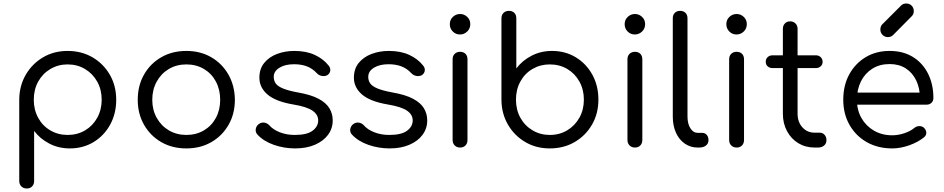

<svg xmlns="http://www.w3.org/2000/svg" viewBox="-20 -843 5393 1097"><path d="M133 234Q114 234 102 222Q90 210 90 191V-276Q91 -354 127.5 -416.5Q164 -479 226 -515.5Q288 -552 366 -552Q446 -552 508.5 -515.5Q571 -479 607.5 -416Q644 -353 644 -273Q644 -194 609.5 -131Q575 -68 515 -31.5Q455 5 379 5Q315 5 262 -22.5Q209 -50 175 -95V191Q175 210 163.5 222Q152 234 133 234ZM366 -72Q422 -72 466 -98Q510 -124 535.5 -170Q561 -216 561 -273Q561 -331 535.5 -376.5Q510 -422 466 -448.5Q422 -475 366 -475Q312 -475 267.5 -448.5Q223 -422 198 -376.5Q173 -331 173 -273Q173 -216 198 -170Q223 -124 267.5 -98Q312 -72 366 -72Z M1045 5Q964 5 901.5 -31Q839 -67 803 -130Q767 -193 767 -273Q767 -354 803 -417Q839 -480 901.5 -516Q964 -552 1045 -552Q1125 -552 1187 -516Q1249 -480 1285 -417Q1321 -354 1322 -273Q1322 -193 1286 -130Q1250 -67 1187.5 -31Q1125 5 1045 5ZM1045 -72Q1101 -72 1145 -98Q1189 -124 1213.5 -169.5Q1238 -215 1238 -273Q1238 -331 1213.5 -377Q1189 -423 1145 -449Q1101 -475 1045 -475Q989 -475 945 -449Q901 -423 875.5 -377Q850 -331 850 -273Q850 -215 875.5 -169.5Q901 -124 945 -98Q989 -72 1045 -72Z M1666 5Q1603 5 1544.5 -15.5Q1486 -36 1451 -74Q1439 -87 1441 -104Q1443 -121 1457 -133Q1473 -145 1489.5 -142.5Q1506 -140 1518 -128Q1539 -103 1578 -87.5Q1617 -72 1664 -72Q1733 -72 1765 -95.5Q1797 -119 1798 -153Q1799 -187 1766.5 -210Q1734 -233 1656 -246Q1555 -263 1508.5 -303Q1462 -343 1462 -399Q1462 -450 1490 -484Q1518 -518 1563.5 -535Q1609 -552 1662 -552Q1729 -552 1778 -529.5Q1827 -507 1857 -469Q1869 -455 1867 -439.5Q1865 -424 1851 -414Q1837 -406 1819.5 -409Q1802 -412 1790 -425Q1765 -452 1733 -464Q1701 -476 1660 -476Q1609 -476 1576.5 -456Q1544 -436 1544 -404Q1544 -382 1555.5 -366Q1567 -350 1597 -337.5Q1627 -325 1681 -315Q1756 -302 1799.5 -279Q1843 -256 1862 -224.5Q1881 -193 1881 -155Q1881 -109 1854.5 -73Q1828 -37 1779.5 -16Q1731 5 1666 5Z M2206 5Q2143 5 2084.5 -15.5Q2026 -36 1991 -74Q1979 -87 1981 -104Q1983 -121 1997 -133Q2013 -145 2029.5 -142.5Q2046 -140 2058 -128Q2079 -103 2118 -87.5Q2157 -72 2204 -72Q2273 -72 2305 -95.5Q2337 -119 2338 -153Q2339 -187 2306.5 -210Q2274 -233 2196 -246Q2095 -263 2048.5 -303Q2002 -343 2002 -399Q2002 -450 2030 -484Q2058 -518 2103.5 -535Q2149 -552 2202 -552Q2269 -552 2318 -529.5Q2367 -507 2397 -469Q2409 -455 2407 -439.5Q2405 -424 2391 -414Q2377 -406 2359.5 -409Q2342 -412 2330 -425Q2305 -452 2273 -464Q2241 -476 2200 -476Q2149 -476 2116.5 -456Q2084 -436 2084 -404Q2084 -382 2095.5 -366Q2107 -350 2137 -337.5Q2167 -325 2221 -315Q2296 -302 2339.5 -279Q2383 -256 2402 -224.5Q2421 -193 2421 -155Q2421 -109 2394.5 -73Q2368 -37 2319.5 -16Q2271 5 2206 5Z M2609 0Q2590 0 2578 -12Q2566 -24 2566 -43V-504Q2566 -524 2578 -535.5Q2590 -547 2609 -547Q2628 -547 2639.5 -535.5Q2651 -524 2651 -504V-43Q2651 -24 2639.5 -12Q2628 0 2609 0ZM2608 -646Q2584 -646 2567 -663Q2550 -680 2550 -705Q2550 -730 2567.5 -746.5Q2585 -763 2609 -763Q2632 -763 2649.5 -746.5Q2667 -730 2667 -705Q2667 -680 2649.5 -663Q2632 -646 2608 -646Z M3121 5Q3043 5 2981 -31.5Q2919 -68 2882.5 -130.5Q2846 -193 2845 -271V-738Q2845 -758 2857 -769.5Q2869 -781 2888 -781Q2907 -781 2918.5 -769.5Q2930 -758 2930 -738V-452Q2964 -497 3017 -524.5Q3070 -552 3134 -552Q3210 -552 3270 -515.5Q3330 -479 3364.5 -416Q3399 -353 3399 -274Q3399 -194 3362.5 -131Q3326 -68 3263.5 -31.5Q3201 5 3121 5ZM3121 -72Q3177 -72 3221 -98.5Q3265 -125 3290.5 -170.5Q3316 -216 3316 -274Q3316 -331 3290.5 -377Q3265 -423 3221 -449Q3177 -475 3121 -475Q3067 -475 3022.5 -449Q2978 -423 2953 -377Q2928 -331 2928 -274Q2928 -216 2953 -170.5Q2978 -125 3022.5 -98.5Q3067 -72 3121 -72Z M3608 0Q3589 0 3577 -12Q3565 -24 3565 -43V-504Q3565 -524 3577 -535.5Q3589 -547 3608 -547Q3627 -547 3638.5 -535.5Q3650 -524 3650 -504V-43Q3650 -24 3638.5 -12Q3627 0 3608 0ZM3607 -646Q3583 -646 3566 -663Q3549 -680 3549 -705Q3549 -730 3566.5 -746.5Q3584 -763 3608 -763Q3631 -763 3648.5 -746.5Q3666 -730 3666 -705Q3666 -680 3648.5 -663Q3631 -646 3607 -646Z M3966 0Q3925 0 3892.5 -22.5Q3860 -45 3842 -85Q3824 -125 3824 -177V-739Q3824 -758 3835.5 -769.5Q3847 -781 3866 -781Q3885 -781 3896.5 -769.5Q3908 -758 3908 -739V-177Q3908 -136 3924.5 -110Q3941 -84 3966 -84H3991Q4008 -84 4018 -72.5Q4028 -61 4028 -42Q4028 -23 4013.5 -11.5Q3999 0 3975 0Z M4189 0Q4170 0 4158 -12Q4146 -24 4146 -43V-504Q4146 -524 4158 -535.5Q4170 -547 4189 -547Q4208 -547 4219.5 -535.5Q4231 -524 4231 -504V-43Q4231 -24 4219.5 -12Q4208 0 4189 0ZM4188 -646Q4164 -646 4147 -663Q4130 -680 4130 -705Q4130 -730 4147.5 -746.5Q4165 -763 4189 -763Q4212 -763 4229.5 -746.5Q4247 -730 4247 -705Q4247 -680 4229.5 -663Q4212 -646 4188 -646Z M4634 0Q4582 0 4541 -25Q4500 -50 4476.5 -94Q4453 -138 4453 -193V-678Q4453 -697 4464.5 -709Q4476 -721 4495 -721Q4513 -721 4525 -709Q4537 -697 4537 -678V-193Q4537 -146 4564.5 -115.5Q4592 -85 4634 -85H4663Q4680 -85 4691 -73Q4702 -61 4702 -42Q4702 -23 4688.5 -11.5Q4675 0 4654 0ZM4394 -454Q4377 -454 4366 -464Q4355 -474 4355 -490Q4355 -506 4366 -516.5Q4377 -527 4394 -527H4641Q4658 -527 4669 -516.5Q4680 -506 4680 -490Q4680 -474 4669 -464Q4658 -454 4641 -454Z M5078 5Q4996 5 4933 -30.5Q4870 -66 4834 -129Q4798 -192 4798 -273Q4798 -355 4832 -417.5Q4866 -480 4925.5 -516Q4985 -552 5063 -552Q5140 -552 5196 -517.5Q5252 -483 5282.5 -422Q5313 -361 5313 -283Q5313 -266 5302 -255.5Q5291 -245 5274 -245H4856V-314H5278L5236 -284Q5236 -339 5215 -383Q5194 -427 5155.5 -452Q5117 -477 5063 -477Q5006 -477 4964 -450.5Q4922 -424 4899 -378Q4876 -332 4876 -273Q4876 -214 4902 -168.5Q4928 -123 4973.5 -96.5Q5019 -70 5078 -70Q5112 -70 5147.5 -82Q5183 -94 5204 -112Q5216 -122 5231.5 -122.5Q5247 -123 5258 -114Q5272 -101 5272.5 -85.5Q5273 -70 5260 -59Q5226 -31 5175.5 -13Q5125 5 5078 5ZM5053 -631Q5035 -631 5022.5 -643.5Q5010 -656 5010 -674Q5010 -692 5020 -703L5128 -811Q5140 -823 5158 -823Q5177 -823 5189 -810.5Q5201 -798 5201 -779Q5201 -771 5198 -763.5Q5195 -756 5189 -750L5082 -642Q5070 -631 5053 -631Z"/></svg>

Font: Comfortaa Medium
Style: Regular
Weight: 500
Designer: Johan Aakerlund
Foundry: Johan Aakerlund
Version: Version 3.104; ttfautohint (v1.8.1.43-b0c9)